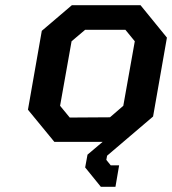

<svg xmlns="http://www.w3.org/2000/svg" viewBox="-20 -543 659 735"><path d="M366 172 306 98 315 49 373 0H188L87 -123L140 -425L255 -523H518L619 -399L566 -97L390 53L387 69L404 90H436L422 172ZM247 -93 401 -94 452 -138 496 -385 460 -429H306L254 -385L210 -138Z"/></svg>

Font: Tomorrow Medium
Style: Italic
Weight: 500
Italic angle: -10°
Designer: Tony de Marco, Monica Rizzolli
Foundry: Just in Type
Version: Version 2.002